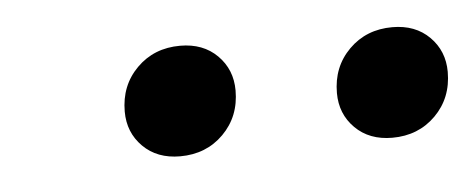

<svg xmlns="http://www.w3.org/2000/svg" viewBox="-25 -800 454 183"><g transform="rotate(-5 201.5 -708.5)"><path d="M93 -703Q93 -728 109.5 -744.5Q126 -761 151 -761Q173 -761 186.5 -747.5Q200 -734 200 -714Q200 -689 183.5 -672.5Q167 -656 142 -656Q120 -656 106.5 -669.5Q93 -683 93 -703ZM296 -703Q296 -728 312.5 -744.5Q329 -761 354 -761Q376 -761 389.5 -747.5Q403 -734 403 -714Q403 -689 386.5 -672.5Q370 -656 345 -656Q323 -656 309.5 -669.5Q296 -683 296 -703Z"/></g></svg>

Font: FiraGO Book
Style: Italic
Weight: 350
Italic angle: -8°
Designer: bBox Type GmbH
Foundry: bBox Type GmbH
Version: Version 1.001